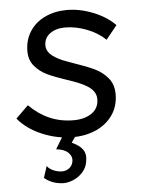

<svg xmlns="http://www.w3.org/2000/svg" viewBox="-52 -571 604 812"><g transform="rotate(-5 249.5 -165.0)"><path d="M10 -90 63 -142Q103 -102 149.5 -82Q196 -62 251 -62Q298 -62 328 -83Q358 -104 358 -142Q358 -161 347.5 -175.5Q337 -190 318 -201Q294 -216 236 -235Q187 -251 155.5 -266Q124 -281 102.5 -306.5Q81 -332 81 -370Q81 -417 104.5 -453.5Q128 -490 169.5 -509.5Q211 -529 262 -529Q317 -529 373.5 -506.5Q430 -484 466 -447L419 -389Q387 -420 340 -438Q293 -456 249 -456Q209 -456 184 -437.5Q159 -419 159 -387Q159 -367 174.5 -351Q190 -335 226 -319Q249 -311 272 -302Q323 -285 357 -269Q391 -253 414 -225.5Q437 -198 437 -157Q437 -106 411 -68.5Q385 -31 340.5 -11Q296 9 241 9Q174 9 110.5 -18Q47 -45 10 -90ZM104 170 120 121 128 130Q148 146 176 149Q196 151 211 141Q226 131 230 112Q234 90 217 73.5Q200 57 166 54L201 -4L256 0L234 32Q266 46 280 65.5Q294 85 288 117Q284 143 266 162.5Q248 182 223.5 191.5Q199 201 177 199Q154 197 136 189.5Q118 182 104 170Z"/></g></svg>

Font: Fixel Italic Variable 20240409 Display Thin
Style: Italic
Weight: 100
Italic angle: -10°
Designer: AlfaBravo + MacPaw
Foundry: Kyrylo Tkachov, Marchela Mozhyna, Serhii Makarenko, Maria Weinstein, Zakhar Kryvoshyya
Version: Version 1.211;Glyphs 3.2 (3225)